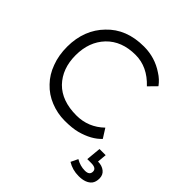

<svg xmlns="http://www.w3.org/2000/svg" viewBox="-234 -893 1278 1278"><g transform="rotate(45 405.0 -254.0)"><path d="M404 -70Q516 -70 598 -149L639 -84Q587 -28 490 -2Q444 10 374 10Q305 10 241 -16Q178 -41 132 -90Q86 -137 62 -204Q37 -269 37 -351Q37 -430 63 -497Q88 -561 136 -610Q233 -713 398 -713Q502 -713 586 -656Q625 -632 653 -594L599 -539Q510 -634 398 -634Q268 -634 192 -555Q117 -476 117 -350Q117 -224 192 -146Q267 -70 404 -70ZM747 116Q747 84 698 84H661L671 -21H729L723 45Q761 45 786 65Q810 84 810 118Q810 150 795 170Q766 205 700 205Q642 205 595 176L619 126Q660 150 704 150Q747 150 747 116Z"/></g></svg>

Font: Rilu
Style: Regular
Weight: 500
Designer: Alí Sinisterra
Foundry: Alí Sinisterra
Version: 0.1